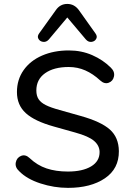

<svg xmlns="http://www.w3.org/2000/svg" viewBox="-20 -932 657 962"><path d="M76.3 -74.1Q54.4 -93.9 59.1 -118.1Q63.9 -142.3 85.7 -151Q107.6 -159.6 128.2 -140.1Q166.5 -103.7 213.3 -88.1Q260 -72.5 320 -72.5Q393.5 -72.5 436.6 -98.3Q479.7 -124.2 479 -171.3Q478.2 -203.1 450.9 -226.4Q423.6 -249.7 356.1 -268.2L249.9 -298Q153.5 -324.8 109.2 -365.2Q64.9 -405.6 64.9 -470.6Q64.9 -533 98.2 -580.4Q131.6 -627.9 190.8 -653.6Q250 -679.3 324.9 -679.3Q388.4 -679.3 442.2 -655.7Q496.1 -632.1 535.3 -593.1Q556 -573.1 551.1 -549.3Q546.3 -525.6 524.8 -517.5Q503.4 -509.4 481.7 -529.2Q446.4 -562 407.4 -579.2Q368.5 -596.3 324.3 -596.3Q249.8 -596.3 206 -565.2Q162.1 -534.1 162.1 -478.7Q162.1 -452 173.4 -435Q184.6 -417.9 209.3 -405.5Q234.1 -393 279.2 -380.7L384.8 -350.9Q486.4 -322.4 530.6 -282.9Q574.8 -243.4 575.6 -174.8Q576.3 -86.5 505.5 -38.6Q434.7 9.3 320.7 9.3Q251 9.3 182.8 -12.9Q114.5 -35.1 76.3 -74.1ZM176 -764.5 259.5 -880.9Q280.9 -912.3 317.2 -912.3Q352.8 -912.3 375.5 -880.9L458.3 -764.5Q469.1 -749.9 461.9 -737.1Q454.8 -724.3 438.9 -722.2Q423 -720.1 410.4 -734.1L317.2 -844.5L224.6 -734.1Q211.9 -720.1 196 -722.2Q180.1 -724.3 172.7 -737.1Q165.3 -749.9 176 -764.5Z"/></svg>

Font: SN Pro Thin
Style: Regular
Weight: 200
Designer: Tobias Whetton
Foundry: Supernotes
Version: Version 1.003;Glyphs 3.3 (3324)